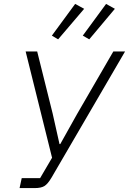

<svg xmlns="http://www.w3.org/2000/svg" viewBox="-20 -961 659 981"><path d="M410 -916 277 -760 245 -779 364 -941ZM567 -916 436 -760 403 -779 522 -941ZM80 0 91 -51H185L246 -155L111 -698H170L249 -381L284 -225H288L373 -377L559 -698H619L243 -53Q224 -21 207 -10.5Q190 0 157 0Z"/></svg>

Font: IBM Plex Sans Light
Style: Italic
Weight: 300
Italic angle: -11.31°
Designer: Mike Abbink, Paul van der Laan, Pieter van Rosmalen
Foundry: Bold Monday
Version: Version 3.0